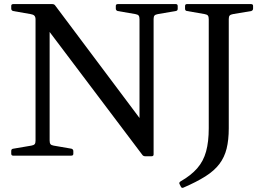

<svg xmlns="http://www.w3.org/2000/svg" viewBox="-20 -762 1284 940"><path d="M753 -693Q741 -691 736.5 -686Q732 -681 732 -669V-6Q732 3 722 3H691Q681 3 676 -5L166 -681L223 -717V-74Q223 -62 227 -56.5Q231 -51 243 -49L330 -34Q339 -31 339 -22V-9Q339 0 329 0H44Q35 0 35 -10V-23Q35 -33 45 -34L133 -49Q145 -51 149.5 -56Q154 -61 154 -73V-667Q154 -679 148.5 -685Q143 -691 130 -693L44 -708Q35 -711 35 -720V-733Q35 -742 45 -742H236Q246 -742 251 -734L712 -119L663 -49V-668Q663 -680 659 -685.5Q655 -691 643 -693L556 -708Q547 -711 547 -720V-733Q547 -742 557 -742H841Q850 -742 850 -732V-719Q850 -709 840 -708ZM859 139Q855 132 864 126Q915 97 945.5 62Q976 27 989 -20.5Q1002 -68 1002 -134H1100Q1100 -77 1089.5 -34.5Q1079 8 1054 41Q1029 74 985.5 101.5Q942 129 877 157Q869 160 865 151ZM1002 -134V-742H1100V-134ZM886 -732Q886 -742 895 -742H1209Q1219 -742 1219 -733V-720Q1219 -711 1210 -708L1121 -693Q1109 -691 1104.5 -686Q1100 -681 1100 -669V-527H1002V-668Q1002 -680 998 -685.5Q994 -691 982 -693L896 -708Q886 -709 886 -719Z"/></svg>

Font: Hahmlet
Style: Regular
Weight: 400
Designer: Minjoo Ham & Mark Frömberg
Foundry: hypertype
Version: Version 1.002